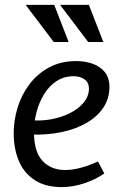

<svg xmlns="http://www.w3.org/2000/svg" viewBox="-20 -753 494 786"><path d="M292 -503Q327 -503 358 -492.5Q389 -482 408.5 -458.5Q428 -435 428 -397Q428 -350 403.5 -313Q379 -276 335.5 -250.5Q292 -225 233.5 -212.5Q175 -200 107 -202V-261Q147 -257 188.5 -264.5Q230 -272 265.5 -289.5Q301 -307 322.5 -333Q344 -359 344 -390Q344 -416 325.5 -428.5Q307 -441 282 -441Q242 -441 211.5 -421Q181 -401 160.5 -367.5Q140 -334 129.5 -293.5Q119 -253 119 -213Q119 -132 154 -94.5Q189 -57 247 -57Q276 -57 310 -66Q344 -75 381 -92L407 -43Q389 -30 368 -20Q347 -10 324.5 -2.5Q302 5 279 9Q256 13 234 13Q164 13 120 -17Q76 -47 56 -97Q36 -147 36 -207Q36 -260 52 -312.5Q68 -365 100.5 -408Q133 -451 181 -477Q229 -503 292 -503ZM344 -733 403 -581H341L226 -733ZM202 -733 261 -581H200L85 -733Z"/></svg>

Font: Rosario
Style: Italic
Weight: 400
Italic angle: -8.05°
Designer: Hector Gatti
Foundry: Omnibus Type
Version: Version 1.201